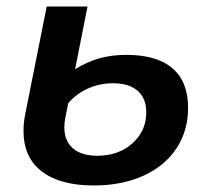

<svg xmlns="http://www.w3.org/2000/svg" viewBox="-20 -554 637 588"><path d="M52 -153Q52 -180 58 -208L123 -534H248L210 -342Q247 -365 284.5 -375.5Q322 -386 367 -386Q460 -386 508 -345Q556 -304 556 -224Q556 -153 520 -99Q484 -45 418.5 -15.5Q353 14 267 14Q164 14 108 -29Q52 -72 52 -153ZM428 -210Q428 -253 401.5 -276Q375 -299 326 -299Q285 -299 249.5 -283Q214 -267 189 -238L180 -193Q177 -178 177 -164Q177 -123 203 -100Q229 -77 278 -77Q343 -77 385.5 -115Q428 -153 428 -210Z"/></svg>

Font: Montserrat Alternates SemiBold
Style: Italic
Weight: 600
Italic angle: -11.3°
Designer: Julieta Ulanovsky
Foundry: Julieta Ulanovsky
Version: Version 7.200